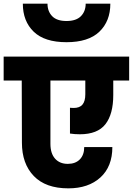

<svg xmlns="http://www.w3.org/2000/svg" viewBox="-37 -1050 727 1051"><path d="M670 -609H583V-530Q583 -425 540 -370Q497 -315 400 -315Q371 -315 346 -319V-460Q353 -459 366 -459Q399 -459 414.5 -477.5Q430 -496 430 -534V-609H239V-263Q239 -210 264.5 -181.5Q290 -153 334 -153Q376 -153 400 -177.5Q424 -202 424 -245H578Q578 -138 512.5 -78.5Q447 -19 337 -19Q213 -19 148 -86.5Q83 -154 83 -269L82 -609H-17V-740H670ZM567 -1030Q567 -934 507 -876.5Q447 -819 327 -819Q207 -819 147.5 -876.5Q88 -934 88 -1030H223Q223 -988 248.5 -961.5Q274 -935 327 -935Q380 -935 406 -961.5Q432 -988 432 -1030Z"/></svg>

Font: MSTAGE
Style: Bold
Weight: 700
Designer: Ninad Kale (Devanagari), Jonny Pinhorn (Latin)
Foundry: Indian Type Foundry
Version: 4.004